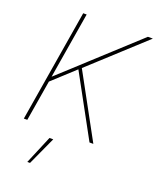

<svg xmlns="http://www.w3.org/2000/svg" viewBox="-173 -829 958 1171"><g transform="rotate(20 306.0 -243.5)"><path d="M39.6 0 160.2 -727.5H182.6L139.6 -468.8L111.3 -297.9Q158.7 -340.8 201.9 -380.6Q245.1 -420.4 293.5 -464.8L580.1 -727.5H612.3L266.6 -410.6L490.7 0H465.8L249.5 -396L106 -264.2L62 0ZM149.9 241.2 227.1 57.6H251.5L167.5 241.2Z"/></g></svg>

Font: Inter Display Thin
Style: Italic
Weight: 100
Italic angle: -9.39999°
Designer: Rasmus Andersson
Foundry: rsms
Version: Version 4.000;git-a52131595